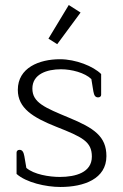

<svg xmlns="http://www.w3.org/2000/svg" viewBox="-20 -734 489 765"><path d="M208 -558 301 -684 254 -714 173 -580ZM221 11C314 11 404 -21 404 -112C404 -191 354 -224 255 -265C159 -305 109 -325 109 -381C109 -439 167 -458 223 -458C266 -458 318 -444 344 -419L352 -370C355 -353 360 -346 371 -346C379 -346 383 -351 383 -356V-439C352 -470 282 -498 219 -498C136 -498 51 -464 51 -376C51 -303 111 -266 204 -229C308 -188 346 -170 346 -110C346 -47 282 -29 218 -29C176 -29 115 -39 85 -65L77 -112C74 -128 69 -137 58 -137C50 -137 46 -132 46 -126V-41C84 -7 162 11 221 11Z"/></svg>

Font: Maitree Light
Style: Regular
Weight: 300
Designer: CadsonDemak Team
Foundry: CadsonDemak
Version: Version 1.000;PS 001.000;hotconv 1.0.88;makeotf.lib2.5.64775